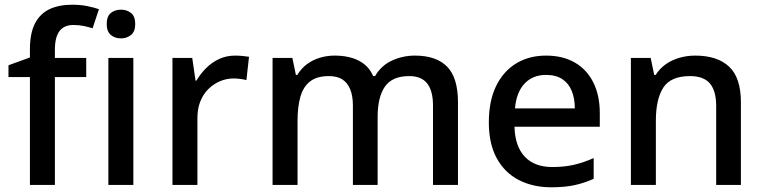

<svg xmlns="http://www.w3.org/2000/svg" viewBox="-20 -785 3245 815"><path d="M346 -458H213V0H107V-458H16V-508L107 -541V-575Q107 -644 128.5 -685.5Q150 -727 190 -746Q230 -765 287 -765Q322 -765 351 -759Q380 -753 400 -746L373 -665Q357 -670 336 -674.5Q315 -679 292 -679Q252 -679 232.5 -653Q213 -627 213 -574V-539H346Z M546 -539V0H440V-539ZM494 -744Q518 -744 536 -730Q554 -716 554 -683Q554 -651 536 -636.5Q518 -622 494 -622Q468 -622 450.5 -636.5Q433 -651 433 -683Q433 -716 450.5 -730Q468 -744 494 -744Z M978 -549Q992 -549 1009 -547.5Q1026 -546 1037 -544L1026 -445Q1015 -448 1000 -450Q985 -452 972 -452Q942 -452 914.5 -440.5Q887 -429 865 -407.5Q843 -386 830.5 -355Q818 -324 818 -284V0H712V-539H796L810 -443H814Q831 -472 855 -496Q879 -520 910 -534.5Q941 -549 978 -549Z M1741 -549Q1832 -549 1878 -502Q1924 -455 1924 -351V0H1818V-337Q1818 -399 1793.5 -430.5Q1769 -462 1717 -462Q1645 -462 1614 -417.5Q1583 -373 1583 -289V0H1478V-337Q1478 -378 1466.5 -406Q1455 -434 1433 -448Q1411 -462 1376 -462Q1326 -462 1297 -440Q1268 -418 1255.5 -375.5Q1243 -333 1243 -272V0H1137V-539H1221L1236 -467H1242Q1259 -495 1283.5 -513Q1308 -531 1338 -540Q1368 -549 1400 -549Q1461 -549 1503 -527.5Q1545 -506 1564 -462H1572Q1598 -507 1644 -528Q1690 -549 1741 -549Z M2298 -549Q2369 -549 2420 -519.5Q2471 -490 2498.5 -435Q2526 -380 2526 -305V-247H2164Q2166 -164 2207.5 -120Q2249 -76 2324 -76Q2376 -76 2416.5 -85.5Q2457 -95 2500 -114V-26Q2460 -8 2418.5 1Q2377 10 2320 10Q2242 10 2182 -21Q2122 -52 2088.5 -113.5Q2055 -175 2055 -265Q2055 -356 2085.5 -419Q2116 -482 2170.5 -515.5Q2225 -549 2298 -549ZM2298 -467Q2241 -467 2206.5 -430Q2172 -393 2166 -325H2420Q2420 -367 2407 -399Q2394 -431 2367 -449Q2340 -467 2298 -467Z M2931 -549Q3025 -549 3075 -502Q3125 -455 3125 -351V0H3020V-336Q3020 -399 2993.5 -430.5Q2967 -462 2909 -462Q2827 -462 2795.5 -413Q2764 -364 2764 -272V0H2658V-539H2742L2757 -467H2763Q2781 -495 2807 -513Q2833 -531 2865 -540Q2897 -549 2931 -549Z"/></svg>

Font: Noto Sans Devanagari Medium
Style: Regular
Weight: 500
Version: Version 2.003